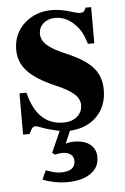

<svg xmlns="http://www.w3.org/2000/svg" viewBox="-50 -500 490 752"><g transform="rotate(-5 194.5 -124.5)"><path d="M211.9 14.2 190.9 63Q206.1 58.1 224.1 58.1Q264.6 58.1 287.4 76.4Q310.1 94.7 310.1 127Q310.1 167 275.9 190.4Q241.7 213.9 183.1 213.9Q137.2 213.9 87.9 195.8L104 160.2Q139.6 173.8 161.1 173.8Q219.2 173.8 219.2 133.8Q219.2 116.7 207 107.4Q194.8 98.1 173.8 98.1Q161.1 98.1 146 102.1L134.8 94.2L171.9 11.2Q127.9 2 100.1 -8.8Q85.9 -15.1 78.1 -15.1Q71.3 -15.1 65.9 -9Q60.5 -2.9 53.2 13.2H27.8V-148.9H55.2Q86.9 -20 189.9 -20Q223.1 -20 243.7 -37.4Q264.2 -54.7 264.2 -83Q264.2 -106.9 242.2 -126.7Q220.2 -146.5 168.9 -168Q95.2 -200.2 62.5 -235.8Q29.8 -271.5 29.8 -319.8Q29.8 -381.8 73.5 -422.4Q117.2 -462.9 183.1 -462.9Q216.8 -462.9 259.8 -449.2Q284.2 -441.9 291 -441.9Q300.8 -441.9 305.9 -446Q311 -450.2 314.9 -460.9H336.9V-318.8H312Q301.8 -350.6 292 -367.7Q282.2 -384.8 266.1 -399.9Q233.4 -431.2 192.9 -431.2Q164.6 -431.2 146.2 -415Q127.9 -398.9 127.9 -374Q127.9 -349.1 150.1 -329.1Q172.4 -309.1 223.1 -288.1Q295.9 -257.3 326.9 -222.2Q357.9 -187 357.9 -134.8Q357.9 -70.3 318.4 -30Q278.8 10.3 211.9 14.2Z"/></g></svg>

Font: Accordance
Style: Bold
Weight: 700
Version: Version 1.2 (build January 31, 2020) Miklal Software Solutio